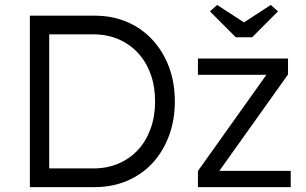

<svg xmlns="http://www.w3.org/2000/svg" viewBox="-20 -764 1249 784"><path d="M102 0V-700H366.9Q438.2 -700 498.1 -674.7Q557.9 -649.3 601.7 -602.3Q645.6 -555.3 669.7 -491.3Q693.9 -427.3 693.9 -350Q693.9 -273 669.7 -208.7Q645.6 -144.3 602.1 -97.5Q558.5 -50.7 498.4 -25.3Q438.2 0 366.9 0ZM181 -66 175.7 -76.3H361.9Q417.3 -76.3 463.5 -96Q509.7 -115.7 543.1 -151.6Q576.5 -187.5 594.9 -238.2Q613.3 -289 613.3 -350Q613.3 -411.4 594.9 -461.8Q576.5 -512.2 542.8 -548.4Q509.1 -584.6 463.2 -604.1Q417.3 -623.7 361.9 -623.7H173.4L181 -633.3ZM788.2 0V-65.8L1077.8 -472.6L1077.1 -458.6H788.2V-525H1156.1V-459.9L870.5 -59L866.5 -66.4H1167.1V0ZM943 -611.7 837.3 -717.6 866.5 -743.9 988.8 -664.5H963.9L1085.8 -743.9L1115.1 -717.6L1009.4 -611.7Z"/></svg>

Font: Lexend Medium
Style: Regular
Weight: 500
Designer: Bonnie Shaver-Troup, Thomas Jockin
Foundry: Lexend
Version: Version 1.005